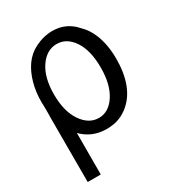

<svg xmlns="http://www.w3.org/2000/svg" viewBox="-176 -646 867 946"><g transform="rotate(-30 257.5 -173.0)"><path d="M382.3 -263.7C382.3 -198.7 369.6 -147.5 344.7 -109.4C319.8 -71.3 288.6 -52.2 251 -52.2C213.4 -52.2 181.2 -71.3 155.3 -109.4C129.4 -147.5 116.2 -198.2 116.2 -262.7C116.2 -327.6 129.4 -378.4 155.3 -416C181.2 -453.6 213.4 -472.2 251 -472.2C288.6 -472.2 319.8 -454.1 344.7 -417C369.6 -379.9 382.3 -328.6 382.3 -263.7ZM43.9 -262.2C43.9 -252 44.4 -241.7 44.9 -231.9V-184.6L44.4 -182.1V193.4H118.7L119.1 -42.5C126 -35.6 132.8 -29.3 140.6 -23.4C173.3 1.5 212.4 14.2 257.8 14.2C268.1 14.2 277.3 13.7 287.1 12.2C294.9 11.2 302.2 10.3 309.6 8.3C333.5 2.4 355.5 -8.8 375 -23.4C407.7 -48.3 431.6 -81.1 447.3 -122.1C462.9 -163.1 470.2 -210 470.2 -262.2C470.2 -314 462.4 -359.9 446.8 -400.4C434.1 -432.6 416.5 -459.5 393.1 -481.4C381.3 -495.1 367.7 -506.3 352.1 -515.6C326.7 -530.8 297.4 -538.6 264.6 -538.6C231.4 -538.6 198.2 -530.3 165 -513.7C137.7 -500 115.7 -480.5 98.1 -456.1C80.6 -431.6 67.4 -402.3 58.1 -369.6C48.8 -336.9 43.9 -300.8 43.9 -262.2Z"/></g></svg>

Font: Tuffy
Style: Regular
Weight: 500
Designer: Thatcher Ulrich, Karoly Barta and Michael Everson
Version: Version 001.270